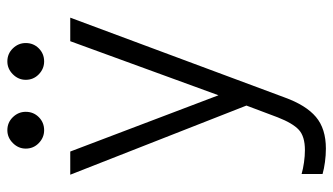

<svg xmlns="http://www.w3.org/2000/svg" viewBox="-212 -478 906 522"><g transform="rotate(-90 241.0 -217.0)"><path d="M98 216Q80 216 61.5 213.5Q43 211 29 207V150Q43 154 60.5 156.5Q78 159 94 159Q131 159 149 142.5Q167 126 183 85L215 0L27 -479H90L243 -76L390 -479H454L237 104Q216 162 184 189Q152 216 98 216ZM148 -550Q128 -550 113 -564.5Q98 -579 98 -600Q98 -620 113 -635Q128 -650 148 -650Q169 -650 183.5 -635Q198 -620 198 -600Q198 -579 183.5 -564.5Q169 -550 148 -550ZM335 -550Q315 -550 300 -564.5Q285 -579 285 -600Q285 -620 300 -635Q315 -650 335 -650Q356 -650 370.5 -635Q385 -620 385 -600Q385 -579 370.5 -564.5Q356 -550 335 -550Z"/></g></svg>

Font: Zen Kaku Gothic New
Style: Regular
Weight: 400
Designer: Yoshimichi Ohira
Foundry: Positype
Version: Version 1.001